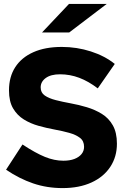

<svg xmlns="http://www.w3.org/2000/svg" viewBox="-20 -951 640 982"><path d="M300 11Q220 11 149.5 -13Q79 -37 11 -83L95 -212Q162 -168 210 -148.5Q258 -129 304 -129Q337 -129 360.5 -138Q384 -147 397 -163Q410 -179 410 -200Q410 -230 389 -246Q368 -262 334 -271.5Q300 -281 259 -288.5Q218 -296 177 -307.5Q136 -319 102 -340Q68 -361 47 -396.5Q26 -432 26 -489Q26 -558 58 -607.5Q90 -657 150.5 -684Q211 -711 296 -711Q373 -711 444.5 -688Q516 -665 567 -624L480 -499Q433 -535 385.5 -553Q338 -571 287 -571Q240 -571 214 -552Q188 -533 188 -504Q188 -477 209 -462.5Q230 -448 265 -439Q300 -430 341.5 -422.5Q383 -415 424.5 -402.5Q466 -390 501 -368.5Q536 -347 557 -310Q578 -273 578 -216Q578 -149 544 -97.5Q510 -46 447.5 -17.5Q385 11 300 11ZM195 -785 333 -931H526L334 -785Z"/></svg>

Font: Red Hat Mono VF Light
Style: Regular
Weight: 300
Monospace: yes
Designer: Pentagram, MCKL
Foundry: Pentagram, MCKL
Version: Version 1.023